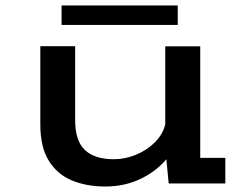

<svg xmlns="http://www.w3.org/2000/svg" viewBox="-20 -669 915 700"><path d="M363.5 11Q296 11 242.5 -11Q189 -33 158 -82.8Q127 -132.5 127 -215.5V-500.5H254V-231Q254 -155.5 289.8 -122Q325.5 -88.5 395 -88.5Q436.5 -88.5 476.2 -105Q516 -121.5 544.8 -150.2Q573.5 -179 582.5 -215.5V-500H710V-93.5H801.5V0H595L586.5 -88.5Q550 -44.5 492.2 -16.8Q434.5 11 363.5 11ZM204.5 -578V-649H628V-578Z"/></svg>

Font: Trispace SemiExpanded Medium
Style: Regular
Weight: 500
Width: 6
Designer: Tyler Finck
Foundry: Etcetera Type Company
Version: Version 1.210; ttfautohint (v1.8.3)